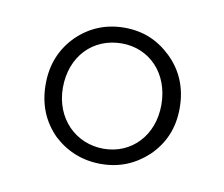

<svg xmlns="http://www.w3.org/2000/svg" viewBox="-43 -789 422 361"><g transform="rotate(10 168.0 -609.0)"><path d="M169 -479C204 -479 233 -491 258 -514C284 -539 297 -570 297 -608C297 -646 284 -678 258 -703C233 -727 204 -739 169 -739C134 -739 104 -727 79 -703C54 -678 41 -647 41 -609C41 -570 54 -539 79 -514C104 -491 134 -479 169 -479ZM262 -608C262 -549 222 -508 169 -508C116 -508 74 -549 74 -608C74 -668 114 -709 169 -709C222 -709 262 -668 262 -608Z"/></g></svg>

Font: AllPunType ExtraLight
Style: Regular
Weight: 280
Version: 1.0